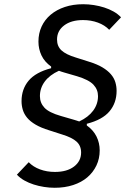

<svg xmlns="http://www.w3.org/2000/svg" viewBox="-20 -730 640 909"><path d="M452 -18Q452 21 436.5 53.5Q421 86 393.5 109.5Q366 133 326.5 146Q287 159 239 159Q214 159 188.5 155Q163 151 139.5 143.5Q116 136 95.5 124.5Q75 113 60 97L116 38Q137 60 169.5 72Q202 84 240 84Q297 84 330.5 58.5Q364 33 364 -8Q364 -40 342.5 -59.5Q321 -79 275 -93L213 -113Q174 -125 148.5 -140Q123 -155 108.5 -172.5Q94 -190 88 -210Q82 -230 82 -251Q82 -308 115.5 -348Q149 -388 222 -407V-415Q191 -437 176.5 -467.5Q162 -498 162 -533Q162 -572 177 -604.5Q192 -637 220 -660.5Q248 -684 287 -697Q326 -710 374 -710Q399 -710 424.5 -706Q450 -702 473.5 -694.5Q497 -687 517.5 -675.5Q538 -664 553 -648L497 -589Q476 -611 443.5 -623Q411 -635 373 -635Q317 -635 283.5 -609.5Q250 -584 250 -543Q250 -511 271 -491.5Q292 -472 338 -458L401 -438Q440 -426 465 -411Q490 -396 505 -378.5Q520 -361 526 -341Q532 -321 532 -300Q532 -243 498.5 -203Q465 -163 391 -144V-136Q422 -114 437 -83.5Q452 -53 452 -18ZM444 -275Q444 -306 422.5 -329Q401 -352 345 -369L283 -387Q276 -389 270 -391Q264 -393 259 -395Q215 -375 192 -344Q169 -313 169 -275Q169 -243 190.5 -220Q212 -197 268 -181L330 -163Q337 -161 343 -159Q349 -157 355 -155Q398 -175 421 -206Q444 -237 444 -275Z"/></svg>

Font: IBM Plex Mono Text
Style: Italic
Weight: 450
Italic angle: -9°
Monospace: yes
Designer: Mike Abbink, Paul van der Laan, Pieter van Rosmalen
Foundry: Bold Monday
Version: Version 2.1